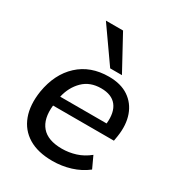

<svg xmlns="http://www.w3.org/2000/svg" viewBox="-182 -868 909 989"><g transform="rotate(30 273.0 -373.0)"><path d="M34 0ZM279 9Q192 9 136 -25Q80 -59 57 -121.5Q34 -184 47 -269Q66 -383 136.5 -448Q207 -513 316 -513Q387 -513 433 -482Q479 -451 498.5 -396.5Q518 -342 507 -270L502 -240H140Q131 -158 168.5 -114Q206 -70 290 -70Q331 -70 371 -82.5Q411 -95 447 -124L479 -55Q438 -23 386 -7Q334 9 279 9ZM311 -441Q245 -441 204 -400.5Q163 -360 149 -298H425Q432 -367 403 -404Q374 -441 311 -441ZM299 -553 157 -755H259L369 -553Z"/></g></svg>

Font: Winston Medium
Style: Italic
Weight: 500
Italic angle: -9°
Designer: Original fonts by Vernon Adams / Changes by Cristiano Sobral
Foundry: Original fonts by Vernon Adams / Changes by Cristiano Sobral
Version: Version 2.503;July 17, 2020;FontCreator 13.0.0.2655 64-bit